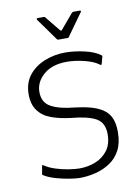

<svg xmlns="http://www.w3.org/2000/svg" viewBox="-75 -677 536 734"><g transform="rotate(-10 193.0 -310.0)"><path d="M41 -65Q41 -68 43 -68Q45 -68 48 -66Q64 -55 88.5 -47Q113 -39 138.5 -35Q164 -31 181 -31Q214 -31 243 -42.5Q272 -54 290.5 -78.5Q309 -103 309 -142Q309 -186 278 -203.5Q247 -221 180 -227Q139 -232 107 -243.5Q75 -255 56.5 -279.5Q38 -304 38 -343Q38 -387 61 -416.5Q84 -446 122 -461.5Q160 -477 203 -477Q238 -477 277.5 -468Q317 -459 339 -442Q341 -440 341 -439Q341 -438 340 -435L333 -409Q331 -404 325 -409Q307 -423 271 -432Q235 -441 203 -441Q146 -441 113 -412.5Q80 -384 80 -345Q80 -304 112.5 -286.5Q145 -269 201 -264Q236 -260 263.5 -252.5Q291 -245 310.5 -232Q330 -219 339.5 -197.5Q349 -176 349 -143Q349 -101 334 -72.5Q319 -44 293 -27Q267 -10 236.5 -2.5Q206 5 175 5Q161 5 136 1Q111 -3 84.5 -10.5Q58 -18 40 -29Q37 -31 36 -32Q35 -33 36 -36ZM186 -530Q182 -530 180 -534L119 -619Q118 -621 118.5 -623Q119 -625 123 -625H146Q151 -625 152 -622L199 -564Q203 -560 206 -564L255 -622Q258 -625 262 -625H286Q289 -625 290 -623Q291 -621 289 -619L228 -534Q227 -530 222 -530Z"/></g></svg>

Font: Glory ExtraLight
Style: Regular
Weight: 250
Version: Version 1.011